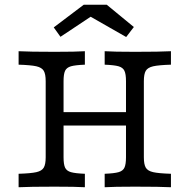

<svg xmlns="http://www.w3.org/2000/svg" viewBox="-20 -786 796 806"><path d="M508.9 -125.8V-445.2Q508.9 -475 502.4 -488.7Q496 -502.4 477.8 -507.7Q459.7 -512.9 419.4 -514.5V-571Q457.3 -568.5 546 -568.5Q653.2 -568.5 697.6 -571V-514.5Q646 -512.9 623 -507.7Q600 -502.4 591.9 -488.7Q583.9 -475 583.9 -445.2V-125.8Q583.9 -96 591.9 -82.3Q600 -68.5 623 -63.3Q646 -58.1 697.6 -56.5V0Q653.2 -2.4 546 -2.4Q457.3 -2.4 419.4 0V-56.5Q459.7 -58.1 477.8 -63.3Q496 -68.5 502.4 -82.3Q508.9 -96 508.9 -125.8ZM171.8 -125.8V-445.2Q171.8 -475 163.7 -488.7Q155.6 -502.4 132.7 -507.7Q109.7 -512.9 58.1 -514.5V-571Q103.2 -568.5 209.7 -568.5Q299.2 -568.5 336.3 -571V-514.5Q296 -512.9 277.8 -507.7Q259.7 -502.4 253.2 -488.7Q246.8 -475 246.8 -445.2V-125.8Q246.8 -96 253.2 -82.3Q259.7 -68.5 277.8 -63.3Q296 -58.1 336.3 -56.5V0Q299.2 -2.4 209.7 -2.4Q103.2 -2.4 58.1 0V-56.5Q109.7 -58.1 132.7 -63.3Q155.6 -68.5 163.7 -82.3Q171.8 -96 171.8 -125.8ZM218.5 -315.3H537.1V-258.9H218.5ZM205.6 -671 331.5 -766.1H428.2L541.9 -672.6L509.7 -630.6L331.5 -732.3H385.5L233.9 -631.5Z"/></svg>

Font: Playfair Micro SmCond SmLight
Style: Regular
Weight: 360
Width: 4
Designer: Claus Eggers Sørensen
Foundry: Claus Eggers Sørensen
Version: Version 2.100;Glyphs 3.2 (3219)